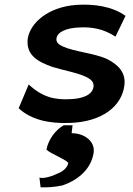

<svg xmlns="http://www.w3.org/2000/svg" viewBox="-20 -515 572 823"><path d="M381 142C390 92 343 56 287 56L291 22H253C219 41 188 81 179 126C198 145 253 163 273 183C268 207 246 222 224 230C193 245 162 251 149 246L154 288C180 289 213 287 247 280C318 256 370 208 381 142ZM60 -51C115 0 193 15 277 12C421 8 502 -62 513 -148C521 -205 485 -238 441 -261C386 -287 299 -293 249 -316C232 -324 220 -333 222 -350C226 -379 265 -394 314 -397C374 -401 424 -391 475 -358L518 -447C461 -488 382 -499 307 -494C186 -485 110 -417 99 -350C90 -278 143 -250 205 -228C254 -213 314 -203 352 -184C369 -175 383 -164 381 -144C377 -109 336 -92 282 -90C214 -86 161 -99 103 -153Z"/></svg>

Font: Bluebird
Style: ExtObl
Weight: 400
Designer: Jasper
Foundry: Cannot Into Space Fonts
Version: Version 0.98